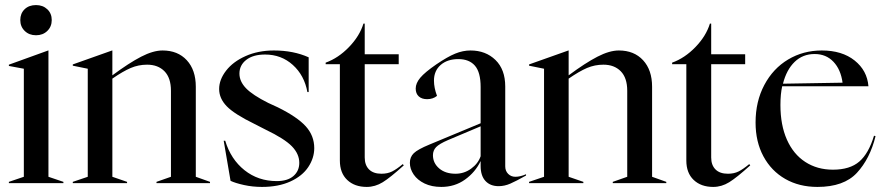

<svg xmlns="http://www.w3.org/2000/svg" viewBox="-20 -722 3476 757"><path d="M15 -5 74 -25V-451L15 -462V-467L170 -523H171V-25L230 -5V0H15ZM60 -643Q60 -669 77 -685.5Q94 -702 122 -702Q149 -702 166.5 -685.5Q184 -669 184 -643Q184 -617 166.5 -600Q149 -583 122 -583Q95 -583 77.5 -600Q60 -617 60 -643Z M267 -5 326 -25V-451L267 -463V-468L422 -523H423V-425Q489 -474 536.5 -498.5Q584 -523 621 -523Q681 -523 716.5 -484.5Q752 -446 752 -380V-25L808 -5V0H597V-5L654 -25V-364Q654 -415 628.5 -441Q603 -467 560 -467Q526 -467 495.5 -454Q465 -441 423 -412V-25L481 -5V0H267Z M889 -9 862 -167H868Q890 -94 944 -51Q998 -8 1071 -8Q1114 -8 1137 -28Q1160 -48 1160 -80Q1160 -115 1131 -145Q1102 -175 1027 -211L984 -233Q904 -272 874 -303Q844 -334 844 -371Q844 -408 871.5 -443.5Q899 -479 948.5 -501Q998 -523 1060 -523Q1137 -523 1197 -496V-359H1192Q1180 -425 1134.5 -466Q1089 -507 1025 -507Q978 -507 951 -486Q924 -465 924 -432Q924 -401 950 -374Q976 -347 1038 -316L1075 -299Q1152 -261 1185.5 -224Q1219 -187 1219 -138Q1219 -99 1195.5 -63.5Q1172 -28 1125 -6.5Q1078 15 1013 15Q976 15 942 7.5Q908 0 889 -9Z M1320 -89V-469H1264V-475Q1314 -493 1356 -536.5Q1398 -580 1413 -629H1418V-508H1552V-469H1418V-101Q1418 -71 1435 -54Q1452 -37 1484 -37Q1508 -37 1526 -46Q1544 -55 1568 -75L1572 -70Q1519 -22 1489 -3.5Q1459 15 1426 15Q1378 15 1349 -12.5Q1320 -40 1320 -89Z M1596 -80Q1596 -103 1611.5 -118Q1627 -133 1673 -152L1875 -236V-379Q1875 -437 1852.5 -463Q1830 -489 1787 -489Q1744 -489 1717.5 -466Q1691 -443 1691 -404Q1691 -376 1703 -344Q1687 -331 1664 -331Q1643 -331 1631 -342Q1619 -353 1619 -373Q1619 -394 1637 -415.5Q1655 -437 1700 -468Q1744 -498 1774.5 -510.5Q1805 -523 1835 -523Q1895 -523 1933.5 -485.5Q1972 -448 1972 -381V-66Q1972 -48 1983.5 -36.5Q1995 -25 2012 -25Q2031 -25 2054 -35V-30Q2015 -8 1992 2Q1969 12 1946 12Q1913 12 1894 -8.5Q1875 -29 1875 -68V-87Q1854 -43 1813.5 -14Q1773 15 1720 15Q1682 15 1654 1.5Q1626 -12 1611 -34Q1596 -56 1596 -80ZM1776 -37Q1810 -37 1837.5 -57Q1865 -77 1875 -106V-224L1747 -170Q1712 -155 1699.5 -142Q1687 -129 1687 -110Q1687 -79 1711.5 -58Q1736 -37 1776 -37Z M2066 -5 2125 -25V-451L2066 -463V-468L2221 -523H2222V-425Q2288 -474 2335.5 -498.5Q2383 -523 2420 -523Q2480 -523 2515.5 -484.5Q2551 -446 2551 -380V-25L2607 -5V0H2396V-5L2453 -25V-364Q2453 -415 2427.5 -441Q2402 -467 2359 -467Q2325 -467 2294.5 -454Q2264 -441 2222 -412V-25L2280 -5V0H2066Z M2686 -89V-469H2630V-475Q2680 -493 2722 -536.5Q2764 -580 2779 -629H2784V-508H2918V-469H2784V-101Q2784 -71 2801 -54Q2818 -37 2850 -37Q2874 -37 2892 -46Q2910 -55 2934 -75L2938 -70Q2885 -22 2855 -3.5Q2825 15 2792 15Q2744 15 2715 -12.5Q2686 -40 2686 -89Z M2959 -239Q2959 -322 2993.5 -387Q3028 -452 3087.5 -487.5Q3147 -523 3220 -523Q3300 -523 3349.5 -483.5Q3399 -444 3404 -382H3064Q3057 -351 3057 -308Q3057 -229 3082.5 -171.5Q3108 -114 3155 -83.5Q3202 -53 3264 -53Q3331 -53 3368 -85Q3405 -117 3426 -187L3432 -185Q3410 -96 3358.5 -40.5Q3307 15 3203 15Q3131 15 3076 -16.5Q3021 -48 2990 -105.5Q2959 -163 2959 -239ZM3302 -396Q3295 -448 3266 -478.5Q3237 -509 3192 -509Q3145 -509 3113 -478Q3081 -447 3067 -392Z"/></svg>

Font: Nyght Serif
Style: Regular
Weight: 400
Designer: Maksym Kobuzan
Version: Version 0.410;July 4, 2025;FontCreator 15.0.0.2958 64-bit